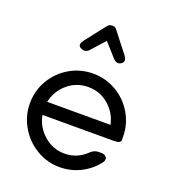

<svg xmlns="http://www.w3.org/2000/svg" viewBox="-129 -779 783 884"><g transform="rotate(20 263.0 -336.5)"><path d="M328.1 -544.9 270 -609.9 210.9 -543.9Q190.9 -522.5 166 -539.1Q150.4 -549.8 170.9 -576.2L240.2 -665Q242.2 -667 245.1 -670.9Q248 -674.8 249.3 -676Q250.5 -677.2 252.9 -679.4Q255.4 -681.6 257.3 -682.1Q259.3 -682.6 262.5 -683.3Q265.6 -684.1 270 -684.1Q274.9 -684.1 278.3 -683.6Q281.7 -683.1 284.4 -681.2Q287.1 -679.2 288.6 -677.7Q290 -676.3 293.5 -671.9Q296.9 -667.5 298.8 -665L368.2 -576.2Q388.7 -549.8 368.2 -536.1Q347.7 -522.5 328.1 -544.9ZM491.2 -219.2V-204.1Q491.2 -188 459 -188H107.9Q118.7 -131.8 162.1 -93.5Q205.6 -55.2 263.2 -55.2Q324.7 -55.2 369.1 -98.1Q387.2 -116.2 409.2 -116.2H421.9Q441.4 -116.2 448.5 -104.5Q455.6 -92.8 443.8 -77.1Q411.6 -35.6 364.5 -12.2Q317.4 11.2 263.2 11.2Q202.1 11.2 149.2 -20.5Q96.2 -52.2 65.7 -105.5Q35.2 -158.7 35.2 -219.2Q35.2 -280.8 65.9 -333.3Q96.7 -385.7 149.2 -416.3Q201.7 -446.8 263.2 -446.8Q324.7 -446.8 377.2 -416.3Q429.7 -385.7 460.4 -333.3Q491.2 -280.8 491.2 -219.2ZM107.9 -252H418Q406.2 -307.6 363.5 -344.2Q320.8 -380.9 263.2 -380.9Q205.6 -380.9 162.6 -344.2Q119.6 -307.6 107.9 -252Z"/></g></svg>

Font: Arcon Rounded-
Style: Regular
Weight: 400
Designer: M. Zarth
Foundry: martin zarth - visuelle & digitale kommunikation
Version: Version 1.110;PS 001.110;hotconv 1.0.70;makeotf.lib2.5.58329